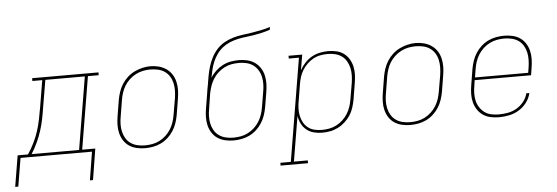

<svg xmlns="http://www.w3.org/2000/svg" viewBox="-108 -914 3763 1298"><g transform="rotate(-5 1774.0 -265.0)"><path d="M455 192 486 0H1L-31 192H-52L-17 -19H53Q77 -54 96 -93Q115 -132 127.5 -171Q140 -210 148 -250.5Q156 -291 163 -331L193 -511H126V-530H576V-511H503L421 -19H510L476 192ZM400 -19 482 -511H214L183 -328Q177 -288 169 -248.5Q161 -209 148.5 -170Q136 -131 118 -92.5Q100 -54 78 -19Z M846 8Q817 8 789 1.5Q761 -5 738.5 -20Q716 -35 701 -58.5Q686 -82 679.5 -109Q673 -136 673.5 -165Q674 -194 679 -223L697 -333Q702 -361 711 -387.5Q720 -414 735.5 -438.5Q751 -463 773 -483Q795 -503 821 -515.5Q847 -528 874.5 -534.5Q902 -541 929 -541Q958 -541 986 -533.5Q1014 -526 1036.5 -510.5Q1059 -495 1074 -472Q1089 -449 1095.5 -421.5Q1102 -394 1101.5 -365Q1101 -336 1096 -307L1078 -197Q1073 -169 1064 -142.5Q1055 -116 1039.5 -91.5Q1024 -67 1002 -47Q980 -27 954 -14.5Q928 -2 900.5 3Q873 8 846 8ZM846 -11Q871 -11 896.5 -15.5Q922 -20 945.5 -32Q969 -44 989 -62.5Q1009 -81 1023 -103.5Q1037 -126 1045 -150.5Q1053 -175 1057 -200L1076 -310Q1080 -336 1080.5 -362.5Q1081 -389 1075.5 -413.5Q1070 -438 1057 -459Q1044 -480 1023.5 -494Q1003 -508 978 -513.5Q953 -519 926 -519Q901 -519 876.5 -514Q852 -509 828.5 -497Q805 -485 785 -466.5Q765 -448 751.5 -426Q738 -404 730 -379.5Q722 -355 718 -330L700 -220Q695 -194 694.5 -168Q694 -142 699.5 -117.5Q705 -93 717.5 -72Q730 -51 750 -37Q770 -23 795 -17Q820 -11 846 -11Z M1446 8Q1417 8 1389 1.5Q1361 -5 1338.5 -20Q1316 -35 1301 -58.5Q1286 -82 1279.5 -109Q1273 -136 1273.5 -165Q1274 -194 1279 -223L1296 -325Q1298 -339 1300 -352Q1302 -365 1305 -378Q1310 -409 1315.5 -440Q1321 -471 1330.5 -502.5Q1340 -534 1355 -563.5Q1370 -593 1392.5 -618Q1415 -643 1444.5 -659.5Q1474 -676 1505.5 -685Q1537 -694 1568.5 -698Q1600 -702 1632 -707Q1664 -712 1695.5 -718.5Q1727 -725 1758 -735L1755 -716Q1728 -707 1700.5 -700.5Q1673 -694 1645.5 -689.5Q1618 -685 1590.5 -682Q1563 -679 1535.5 -673Q1508 -667 1481 -656Q1454 -645 1431 -627Q1408 -609 1391 -585Q1374 -561 1363 -535Q1352 -509 1345.5 -481.5Q1339 -454 1334 -427Q1349 -452 1371 -472.5Q1393 -493 1419 -506.5Q1445 -520 1473 -525Q1501 -530 1529 -530Q1557 -530 1585 -523.5Q1613 -517 1635.5 -501.5Q1658 -486 1673 -463Q1688 -440 1694.5 -413Q1701 -386 1700.5 -357Q1700 -328 1695 -299L1678 -197Q1673 -169 1664 -142.5Q1655 -116 1639.5 -91.5Q1624 -67 1602 -47Q1580 -27 1554 -14.5Q1528 -2 1500.5 3Q1473 8 1446 8ZM1446 -11Q1471 -11 1496.5 -15.5Q1522 -20 1545.5 -32Q1569 -44 1589 -62.5Q1609 -81 1623 -103.5Q1637 -126 1645 -150.5Q1653 -175 1657 -200L1674 -302Q1679 -328 1679.5 -354Q1680 -380 1674.5 -404.5Q1669 -429 1656 -450Q1643 -471 1623.5 -485Q1604 -499 1579 -505Q1554 -511 1528 -511Q1502 -511 1477 -506.5Q1452 -502 1428.5 -490Q1405 -478 1385 -459.5Q1365 -441 1351 -418.5Q1337 -396 1329 -371.5Q1321 -347 1316 -323L1300 -220Q1295 -194 1294.5 -168Q1294 -142 1299.5 -117.5Q1305 -93 1317.5 -72Q1330 -51 1350 -37Q1370 -23 1395 -17Q1420 -11 1446 -11Z M1748 205V186H1819L1935 -511H1866V-530H1959L1941 -425Q1956 -452 1977 -474.5Q1998 -497 2024 -511.5Q2050 -526 2079 -532Q2108 -538 2136 -538Q2165 -538 2192.5 -531.5Q2220 -525 2241.5 -509Q2263 -493 2277 -469.5Q2291 -446 2297 -419.5Q2303 -393 2302 -364Q2301 -335 2296 -307L2278 -197Q2273 -170 2264.5 -143Q2256 -116 2240.5 -92Q2225 -68 2203 -48Q2181 -28 2155 -15Q2129 -2 2102 3Q2075 8 2047 8Q2018 8 1990 0.5Q1962 -7 1941 -24.5Q1920 -42 1907.5 -67Q1895 -92 1891 -120L1840 186H1934V205ZM2047 -11Q2072 -11 2097 -15.5Q2122 -20 2145.5 -32Q2169 -44 2189 -62.5Q2209 -81 2223 -103.5Q2237 -126 2245 -150.5Q2253 -175 2257 -200L2276 -310Q2280 -336 2280.5 -362Q2281 -388 2275.5 -412Q2270 -436 2257.5 -457.5Q2245 -479 2225.5 -493Q2206 -507 2181 -513Q2156 -519 2130 -519Q2106 -519 2081 -514.5Q2056 -510 2033 -497.5Q2010 -485 1991 -466.5Q1972 -448 1958.5 -426Q1945 -404 1937.5 -380Q1930 -356 1926 -331L1908 -221Q1903 -196 1902 -170Q1901 -144 1906 -120Q1911 -96 1922.5 -74.5Q1934 -53 1953 -38Q1972 -23 1996.5 -17Q2021 -11 2047 -11Z M2646 8Q2617 8 2589 1.5Q2561 -5 2538.5 -20Q2516 -35 2501 -58.5Q2486 -82 2479.5 -109Q2473 -136 2473.5 -165Q2474 -194 2479 -223L2497 -333Q2502 -361 2511 -387.5Q2520 -414 2535.5 -438.5Q2551 -463 2573 -483Q2595 -503 2621 -515.5Q2647 -528 2674.5 -534.5Q2702 -541 2729 -541Q2758 -541 2786 -533.5Q2814 -526 2836.5 -510.5Q2859 -495 2874 -472Q2889 -449 2895.5 -421.5Q2902 -394 2901.5 -365Q2901 -336 2896 -307L2878 -197Q2873 -169 2864 -142.5Q2855 -116 2839.5 -91.5Q2824 -67 2802 -47Q2780 -27 2754 -14.5Q2728 -2 2700.5 3Q2673 8 2646 8ZM2646 -11Q2671 -11 2696.5 -15.5Q2722 -20 2745.5 -32Q2769 -44 2789 -62.5Q2809 -81 2823 -103.5Q2837 -126 2845 -150.5Q2853 -175 2857 -200L2876 -310Q2880 -336 2880.5 -362.5Q2881 -389 2875.5 -413.5Q2870 -438 2857 -459Q2844 -480 2823.5 -494Q2803 -508 2778 -513.5Q2753 -519 2726 -519Q2701 -519 2676.5 -514Q2652 -509 2628.5 -497Q2605 -485 2585 -466.5Q2565 -448 2551.5 -426Q2538 -404 2530 -379.5Q2522 -355 2518 -330L2500 -220Q2495 -194 2494.5 -168Q2494 -142 2499.5 -117.5Q2505 -93 2517.5 -72Q2530 -51 2550 -37Q2570 -23 2595 -17Q2620 -11 2646 -11Z M3248 8Q3219 8 3190.5 2Q3162 -4 3139.5 -19.5Q3117 -35 3102 -58Q3087 -81 3080 -108Q3073 -135 3073.5 -164.5Q3074 -194 3079 -223L3097 -333Q3102 -361 3111 -387.5Q3120 -414 3135.5 -438.5Q3151 -463 3173 -483Q3195 -503 3221 -515.5Q3247 -528 3275 -533Q3303 -538 3330 -538Q3359 -538 3387 -531.5Q3415 -525 3437 -510Q3459 -495 3474 -471.5Q3489 -448 3495.5 -421Q3502 -394 3501.5 -365Q3501 -336 3496 -307L3488 -256H3105L3100 -220Q3095 -194 3094.5 -167.5Q3094 -141 3099.5 -117Q3105 -93 3118.5 -72Q3132 -51 3151.5 -36.5Q3171 -22 3196.5 -16.5Q3222 -11 3248 -11Q3278 -11 3309 -16.5Q3340 -22 3368 -38Q3396 -54 3417 -80Q3438 -106 3445 -137H3466Q3458 -102 3435.5 -72.5Q3413 -43 3382 -24.5Q3351 -6 3316.5 1Q3282 8 3248 8ZM3470 -274 3476 -310Q3480 -336 3480.5 -362Q3481 -388 3475.5 -412.5Q3470 -437 3457.5 -458Q3445 -479 3425 -493Q3405 -507 3380 -513Q3355 -519 3329 -519Q3304 -519 3279 -514.5Q3254 -510 3230 -498Q3206 -486 3186 -467.5Q3166 -449 3152 -426.5Q3138 -404 3130 -379.5Q3122 -355 3118 -330L3109 -274Z"/></g></svg>

Font: Iosevka Slab ThExObl
Style: Regular
Weight: 100
Width: 7
Italic angle: -9°
Monospace: yes
Designer: Belleve Invis
Foundry: Belleve Invis
Version: Version 11.1.1; ttfautohint (v1.8.3)